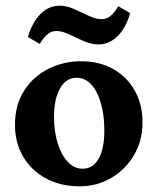

<svg xmlns="http://www.w3.org/2000/svg" viewBox="-20 -654 561 682"><path d="M263.7 7.8Q195.3 7.8 143.6 -20Q91.8 -47.9 62.5 -97.2Q33.2 -146.5 33.2 -210Q33.2 -282.2 66.4 -333Q99.6 -383.8 153.3 -410.2Q207 -436.5 267.6 -436.5Q332 -436.5 381.3 -409.2Q430.7 -381.8 458.5 -332.5Q486.3 -283.2 486.3 -219.7Q486.3 -155.3 456.5 -104Q426.8 -52.7 376 -22.5Q325.2 7.8 263.7 7.8ZM273.4 -54.7Q297.9 -54.7 314.9 -70.3Q332 -85.9 341.3 -116.2Q350.6 -146.5 350.6 -188.5Q350.6 -272.5 323.7 -325.2Q296.9 -377.9 252 -377.9Q214.8 -377.9 193.4 -340.3Q171.9 -302.7 171.9 -238.3Q171.9 -186.5 185.1 -144.5Q198.2 -102.5 221.2 -78.6Q244.1 -54.7 273.4 -54.7ZM400.4 -631.8 442.4 -607.4Q427.7 -555.7 397.9 -525.9Q368.2 -496.1 329.1 -496.1Q305.7 -496.1 278.3 -507.8Q251 -519.5 226.1 -531.7Q201.2 -543.9 180.7 -543.9Q162.1 -543.9 148.4 -532.2Q134.8 -520.5 121.1 -498L79.1 -522.5Q94.7 -575.2 124 -604.5Q153.3 -633.8 192.4 -633.8Q216.8 -633.8 243.7 -621.6Q270.5 -609.4 295.9 -597.7Q321.3 -585.9 339.8 -585.9Q359.4 -585.9 373 -597.7Q386.7 -609.4 400.4 -631.8Z"/></svg>

Font: Crimson Pro
Style: Bold
Weight: 700
Designer: Jacques Le Bailly
Foundry: Baron von Fonthausen
Version: Version 1.003